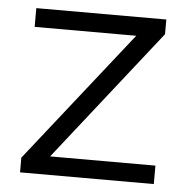

<svg xmlns="http://www.w3.org/2000/svg" viewBox="-44 -569 598 612"><g transform="rotate(5 255.5 -263.0)"><path d="M470 -59V0H42V-47L373 -466H48V-526H464V-479L133 -59Z"/></g></svg>

Font: Montserrat-Regular
Style: Regular
Weight: 400
Version: Version 7.200